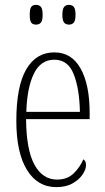

<svg xmlns="http://www.w3.org/2000/svg" viewBox="-20 -758 430 788"><path d="M211 10Q134 10 90.5 -61Q47 -132 47 -262Q47 -403 87.5 -473Q128 -543 203 -543Q274 -543 311 -476.5Q348 -410 348 -294V-269H87Q88 -143 121.5 -82Q155 -21 214 -21Q257 -21 283 -47Q309 -73 322 -104Q326 -102 329.5 -96.5Q333 -91 333 -80Q333 -63 319 -42Q305 -21 278 -5.5Q251 10 211 10ZM308 -299Q306 -394 282.5 -453.5Q259 -513 203 -513Q147 -513 119 -455.5Q91 -398 88 -299ZM263 -657Q250 -657 243 -665.5Q236 -674 236 -697Q236 -721 243 -729.5Q250 -738 263 -738Q276 -738 283 -729.5Q290 -721 290 -697Q290 -674 283 -665.5Q276 -657 263 -657ZM128 -657Q114 -657 108 -665.5Q102 -674 102 -697Q102 -721 108 -729.5Q114 -738 128 -738Q141 -738 148 -729.5Q155 -721 155 -697Q155 -674 148 -665.5Q141 -657 128 -657Z"/></svg>

Font: Noto Serif Hebrew ExtraCondensed ExtraLight
Style: Regular
Weight: 200
Width: 2
Designer: Monotype Design Team
Foundry: Monotype Imaging Inc.
Version: Version 2.004; ttfautohint (v1.8.4.7-5d5b)